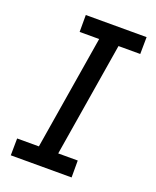

<svg xmlns="http://www.w3.org/2000/svg" viewBox="-138 -815 726 896"><g transform="rotate(20 225.0 -367.5)"><path d="M26 0 27 -84H135L228 -651H131V-735H433L432 -651H324L231 -84H328V0Z"/></g></svg>

Font: Iosevka Custom Medium Oblique
Style: Regular
Weight: 500
Italic angle: -9°
Designer: Belleve Invis
Foundry: Belleve Invis
Version: Version 27.0.1